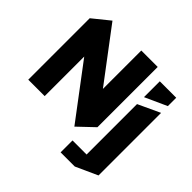

<svg xmlns="http://www.w3.org/2000/svg" viewBox="-219 -946 1372 1372"><g transform="rotate(45 467.0 -259.5)"><path d="M631.7 -110.4 465.7 -262.7V-718.5H631.7ZM41.9 0V-620L207.9 -463.6V0ZM511.7 3.7 41.9 -620.1V-621L168.5 -723.4H169.5L631.7 -110.3V-109.4L512.7 3.7ZM714.8 203.7V-426.3L879.8 -503H880.8V128.8L715.8 203.7ZM572.5 203.7V83.4H714.8V203.7ZM714.8 -496.9V-656.4H880.8V-571.8L715.8 -496.9Z"/></g></svg>

Font: Foldit Thin
Style: Regular
Weight: 100
Designer: Sophia Tai
Foundry: Sophia Tai
Version: Version 1.003